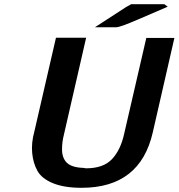

<svg xmlns="http://www.w3.org/2000/svg" viewBox="-20 -876 852 916"><path d="M433 -746 581 -842 606 -856H669H764L780 -844L643 -785Q553 -746 535 -746ZM144 -249 247 -696H391L285 -234Q276 -198 276 -167Q275 -124 298 -100.5Q321 -77 378 -75Q386 -73 390 -73Q473 -73 514 -116.5Q555 -160 572 -236L678 -695H812L709 -245Q649 20 369 20Q286 20 232.5 -2Q179 -24 158.5 -61Q138 -98 133.5 -146.5Q129 -195 144 -249Z"/></svg>

Font: Coval
Style: ExtraBold Italic
Weight: 800
Foundry: Context Ltd
Version: Version 001.000